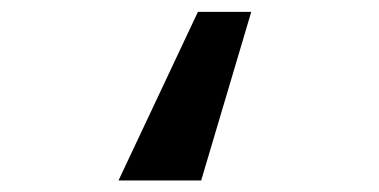

<svg xmlns="http://www.w3.org/2000/svg" viewBox="-20 -219 640 324"><path d="M319.5 85.5H180L314 -199H404Z"/></svg>

Font: JuliaMono MediumItalic
Style: Regular
Weight: 500
Italic angle: -9°
Monospace: yes
Designer: cormullion
Foundry: corm
Version: Version 0.049; ttfautohint (v1.8.4)